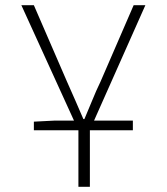

<svg xmlns="http://www.w3.org/2000/svg" viewBox="-20 -500 640 737"><path d="M110 0V-33L188 -37H264L62 -480H110L237 -187Q253 -152 269.5 -113.5Q286 -75 300 -43H304Q318 -75 333.5 -113.5Q349 -152 366 -187L493 -480H538L341 -37H490V0H325V217H281V0Z"/></svg>

Font: Source Code Pro Light
Style: Regular
Weight: 300
Monospace: yes
Designer: Paul D. Hunt, Teo Tuominen
Foundry: Adobe Systems Incorporated
Version: Version 2.030;PS 1.000;hotconv 16.6.51;makeotf.lib2.5.65220